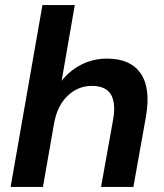

<svg xmlns="http://www.w3.org/2000/svg" viewBox="-20 -740 649 760"><path d="M22 0 148 -720H276L224 -420Q255 -460 301.5 -484Q348 -508 404 -508Q496 -508 536.5 -450Q577 -392 558 -280L508 0H380L428 -268Q439 -332 419 -366Q399 -400 343 -400Q290 -400 249 -362Q208 -324 195 -256V-257L150 0Z"/></svg>

Font: DeepMind Sans
Style: Bold Italic
Weight: 700
Italic angle: -10°
Designer: Jonny Pinhorn / Modifications: Colophon Foundry
Foundry: Colophon Foundry
Version: Version 1.002; ttfautohint (v1.8.2)